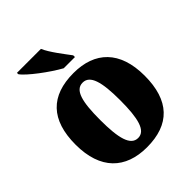

<svg xmlns="http://www.w3.org/2000/svg" viewBox="-215 -893 1030 1030"><g transform="rotate(-45 300.5 -378.0)"><path d="M283 -606H368V-619C340 -657 289 -721 270 -766H88V-756C111 -721 217 -642 283 -606ZM299 10C472 10 562 -83 562 -271C562 -459 463 -551 302 -551C129 -551 38 -459 38 -271C38 -83 137 10 299 10ZM301 -59C244 -59 225 -133 225 -271C225 -410 243 -480 300 -480C356 -480 376 -410 376 -271C376 -133 357 -59 301 -59Z"/></g></svg>

Font: Noto Serif Bengali SemiCondensed Black
Style: Regular
Weight: 900
Width: 4
Designer: Juan Bruce, Universal Thirst, Indian Type Foundry and the Monotype Design Team.
Foundry: Monotype Imaging Inc.
Version: Version 2.003